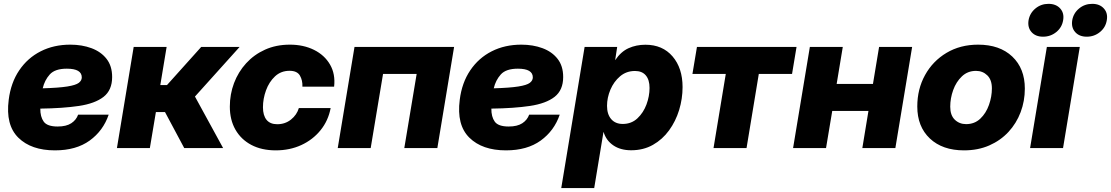

<svg xmlns="http://www.w3.org/2000/svg" viewBox="-20 -755 5665 979"><path d="M260.3 11.7Q139.2 11.7 73.5 -53Q7.8 -117.7 24.4 -246.1Q35.2 -333 77.9 -396.2Q120.6 -459.5 187.5 -493.4Q254.4 -527.3 338.4 -527.3Q397.9 -527.3 446.5 -509.3Q495.1 -491.2 523.4 -454.8Q551.8 -418.5 551.8 -362.3Q551.8 -295.4 508.1 -261.2Q464.4 -227.1 382.3 -214.8Q300.3 -202.6 185.5 -201.2Q185.1 -159.7 202.9 -134.8Q220.7 -109.9 273.9 -109.9Q317.9 -109.9 343.3 -126.5Q368.7 -143.1 378.4 -170.4H534.2Q506.3 -88.4 437.3 -38.3Q368.2 11.7 260.3 11.7ZM197.8 -304.7Q280.3 -307.1 323.2 -314Q366.2 -320.8 381.6 -332.5Q397 -344.2 397 -360.4Q397 -404.8 320.8 -404.8Q260.3 -404.8 233.9 -375.5Q207.5 -346.2 197.8 -304.7Z M576.2 0 661.6 -515.6H829.6L797.4 -321.3H831.5L1005.9 -515.6H1201.7L974.1 -262.7L1117.7 0H919.4L821.3 -183.6H774.9L744.1 0Z M1386.2 11.7Q1314 11.7 1261.5 -16.1Q1209 -43.9 1180.4 -94Q1151.9 -144 1151.9 -211.4Q1151.9 -274.4 1173.3 -331.3Q1194.8 -388.2 1235.1 -432.4Q1275.4 -476.6 1331.8 -502Q1388.2 -527.3 1458 -527.3Q1527.3 -527.3 1581.1 -500.7Q1634.8 -474.1 1662.8 -425.8Q1690.9 -377.4 1683.6 -313H1522Q1523.4 -345.2 1509.3 -369.6Q1495.1 -394 1456.5 -394Q1412.6 -394 1382.3 -365.7Q1352.1 -337.4 1336.4 -294.4Q1320.8 -251.5 1320.8 -208Q1320.8 -166.5 1339.1 -144Q1357.4 -121.6 1393.6 -121.6Q1434.1 -121.6 1463.9 -145.5Q1493.7 -169.4 1503.9 -204.1H1666Q1653.8 -139.6 1614.5 -91.1Q1575.2 -42.5 1516.4 -15.4Q1457.5 11.7 1386.2 11.7Z M2295.4 -515.6 2210 0H2041.5L2104.5 -377.9H1933.1L1870.1 0H1702.1L1787.6 -515.6Z M2560.1 11.7Q2439 11.7 2373.3 -53Q2307.6 -117.7 2324.2 -246.1Q2335 -333 2377.7 -396.2Q2420.4 -459.5 2487.3 -493.4Q2554.2 -527.3 2638.2 -527.3Q2697.8 -527.3 2746.3 -509.3Q2794.9 -491.2 2823.2 -454.8Q2851.6 -418.5 2851.6 -362.3Q2851.6 -295.4 2807.9 -261.2Q2764.2 -227.1 2682.1 -214.8Q2600.1 -202.6 2485.4 -201.2Q2484.9 -159.7 2502.7 -134.8Q2520.5 -109.9 2573.7 -109.9Q2617.7 -109.9 2643.1 -126.5Q2668.5 -143.1 2678.2 -170.4H2834Q2806.2 -88.4 2737.1 -38.3Q2668 11.7 2560.1 11.7ZM2497.6 -304.7Q2580.1 -307.1 2623 -314Q2666 -320.8 2681.4 -332.5Q2696.8 -344.2 2696.8 -360.4Q2696.8 -404.8 2620.6 -404.8Q2560.1 -404.8 2533.7 -375.5Q2507.3 -346.2 2497.6 -304.7Z M2841.8 204.1 2960.9 -515.6H3127L3116.7 -448.7H3117.2Q3146 -491.7 3185.1 -509.3Q3224.1 -526.9 3271 -526.9Q3358.4 -526.9 3409.4 -467.3Q3460.4 -407.7 3460.4 -311Q3460.4 -251.5 3442.9 -194.1Q3425.3 -136.7 3391.6 -90.3Q3357.9 -43.9 3309.3 -16.4Q3260.7 11.2 3198.2 11.2Q3144 11.2 3107.4 -13.7Q3070.8 -38.6 3057.6 -82H3057.1L3009.8 204.1ZM3155.3 -123Q3199.7 -123 3230.2 -151.6Q3260.7 -180.2 3276.4 -222.4Q3292 -264.6 3292 -306.6Q3292 -348.1 3272.9 -370.6Q3253.9 -393.1 3217.8 -393.1Q3173.8 -393.1 3141.8 -366Q3109.9 -338.9 3092.5 -297.9Q3075.2 -256.8 3075.2 -215.3Q3075.2 -172.4 3096.4 -147.7Q3117.7 -123 3155.3 -123Z M3618.2 0 3680.7 -377.9H3510.7L3533.7 -515.6H4041.5L4018.6 -377.9H3849.1L3786.6 0Z M4277.3 -515.6 4246.1 -327.1H4431.2L4462.4 -515.6H4630.9L4545.4 0H4377L4408.2 -189.5H4223.6L4191.9 0H4023.9L4109.4 -515.6Z M4895.5 11.7Q4785.6 11.7 4721.4 -48.8Q4657.2 -109.4 4657.2 -211.9Q4657.2 -300.8 4696.8 -372.3Q4736.3 -443.8 4806.4 -485.6Q4876.5 -527.3 4967.3 -527.3Q5077.6 -527.3 5141.6 -466.6Q5205.6 -405.8 5205.6 -303.2Q5205.6 -239.7 5184.1 -182.9Q5162.6 -126 5122.1 -82.3Q5081.5 -38.6 5024.2 -13.4Q4966.8 11.7 4895.5 11.7ZM4906.2 -122.1Q4949.2 -122.1 4978.5 -149.9Q5007.8 -177.7 5022.7 -220Q5037.6 -262.2 5037.6 -304.2Q5037.6 -348.1 5014.2 -370.8Q4990.7 -393.6 4956.5 -393.6Q4914.1 -393.6 4884.8 -365.7Q4855.5 -337.9 4840.3 -295.9Q4825.2 -253.9 4825.2 -210.9Q4825.2 -167 4848.6 -144.5Q4872.1 -122.1 4906.2 -122.1Z M5232.4 0 5317.9 -515.6H5485.8L5400.4 0ZM5521.5 -567.9Q5482.9 -567.9 5462.2 -591.6Q5441.4 -615.2 5447.3 -651.9Q5453.6 -688 5482.2 -711.7Q5510.7 -735.4 5549.3 -735.4Q5587.4 -735.4 5608.6 -711.7Q5629.9 -688 5623.5 -651.9Q5617.7 -615.2 5588.6 -591.6Q5559.6 -567.9 5521.5 -567.9ZM5298.3 -567.9Q5260.3 -567.9 5239.5 -591.6Q5218.8 -615.2 5224.6 -651.9Q5231 -688 5259.5 -711.7Q5288.1 -735.4 5326.2 -735.4Q5364.7 -735.4 5386 -711.7Q5407.2 -688 5400.9 -651.9Q5395 -615.2 5366 -591.6Q5336.9 -567.9 5298.3 -567.9Z"/></svg>

Font: Inter Display ExtraBold
Style: Italic
Weight: 800
Italic angle: -9.39999°
Designer: Rasmus Andersson
Foundry: rsms
Version: Version 4.000;git-a52131595